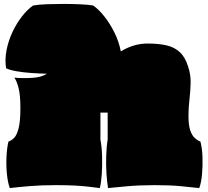

<svg xmlns="http://www.w3.org/2000/svg" viewBox="-20 -942 1061 979"><path d="M30 17Q20 -10 15.5 -52.5Q11 -95 13 -140.5Q15 -186 23 -220Q38 -225 52 -239Q66 -253 75 -288.5Q84 -324 84 -390Q84 -458 74.5 -494Q65 -530 53 -546Q97 -542 144.5 -545Q192 -548 219 -566Q179 -567 137.5 -570Q96 -573 62.5 -579Q29 -585 11 -594Q4 -639 13.5 -687Q23 -735 44 -779.5Q65 -824 93 -859.5Q121 -895 149 -914Q178 -919 219.5 -920.5Q261 -922 303 -922Q350 -922 391.5 -920Q433 -918 455 -914Q484 -894 513 -857Q542 -820 564.5 -774Q587 -728 596 -680Q662 -720 732 -720Q790 -720 830 -710.5Q870 -701 897 -676Q924 -651 939 -603Q953 -562 952 -519.5Q951 -477 946 -434.5Q941 -392 941 -350Q941 -304 950 -277.5Q959 -251 973.5 -238Q988 -225 1002 -220Q1011 -186 1012.5 -140.5Q1014 -95 1010 -52.5Q1006 -10 996 17Q958 13 904 7.5Q850 2 768 2Q694 2 630.5 7.5Q567 13 531 17Q526 -10 523 -54.5Q520 -99 521.5 -147Q523 -195 529 -230V-368H492V-230Q499 -195 500.5 -147Q502 -99 499 -54.5Q496 -10 489 17Q465 14 436.5 10.5Q408 7 367 4.5Q326 2 265 2Q190 2 130.5 7Q71 12 30 17Z"/></svg>

Font: Oi
Style: Regular
Weight: 400
Designer: Kostas Bartsokas, Mohamad Dakak
Foundry: Foundry5
Version: Version 4.000